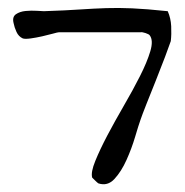

<svg xmlns="http://www.w3.org/2000/svg" viewBox="-20 -467 471 489"><path d="M214.8 -14.6Q210.9 -28.3 222.7 -57.1Q234.4 -85.9 253.4 -122.1Q272.5 -158.2 295.4 -197.8Q318.4 -237.3 336.4 -272.9Q354.5 -308.6 362.8 -336.4Q371.1 -364.3 361.3 -377Q359.4 -379.9 350.6 -382.8Q341.8 -385.7 337.9 -384.8H129.9Q127 -384.8 114.7 -381.3Q102.5 -377.9 87.4 -374.5Q72.3 -371.1 58.1 -369.1Q43.9 -367.2 38.1 -369.1Q27.3 -374 22 -385.7Q16.6 -397.5 14.6 -408.2Q10.7 -423.8 20.5 -430.7Q30.3 -437.5 44.9 -439Q59.6 -440.4 73.7 -439.5Q87.9 -438.5 91.8 -438.5Q148.4 -440.4 184.1 -442.9Q219.7 -445.3 250.5 -446.3Q281.2 -447.3 316.4 -445.8Q351.6 -444.3 407.2 -438.5Q415 -420.9 416 -400.4Q417 -379.9 415 -362.3Q411.1 -350.6 400.4 -322.3Q389.6 -293.9 377 -262.2Q364.3 -230.5 353 -202.1Q341.8 -173.8 337.9 -162.1Q333 -148.4 324.2 -118.7Q315.4 -88.9 302.2 -59.6Q289.1 -30.3 271.5 -11.2Q253.9 7.8 230.5 0Q227.5 -2 222.2 -7.3Q216.8 -12.7 214.8 -14.6Z"/></svg>

Font: Give You Glory
Style: Regular
Weight: 400
Designer: Kimberly Geswein
Foundry: Kimberly Geswein
Version: Version 1.002